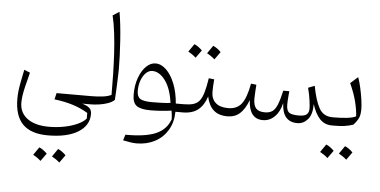

<svg xmlns="http://www.w3.org/2000/svg" viewBox="-69 -878 2953 1492"><g transform="rotate(5 1407.5 -132.0)"><path d="M152.8 -204.1Q134.8 -135.3 124.5 -92Q114.3 -48.8 110.4 -20.3Q106.4 8.3 106.4 33.7Q106.4 112.3 167.2 157Q228 201.7 335.4 201.7Q398.4 201.7 455.3 190.4Q512.2 179.2 556.4 159.2Q600.6 139.2 623.5 112.8V68.8Q570.3 36.1 506.3 15.9Q442.4 -4.4 360.8 -14.2L372.6 -64H642.6V0H577.1Q618.7 11.7 636 28.6Q653.3 45.4 653.3 74.2Q653.3 165 567.9 217Q482.4 269 333.5 269Q201.2 269 137 204.1Q72.8 139.2 72.8 5.4Q72.8 -22 75.9 -51.8Q79.1 -81.5 86.7 -122.3Q94.2 -163.1 106.9 -222.7ZM293.9 471.7Q268.1 447.8 233.4 429.2Q255.9 397.9 275.9 367.7Q303.2 377.9 337.4 411.1Q318.8 438 293.9 471.7ZM379.9 429.2Q399.9 400.9 422.4 367.7Q452.1 379.4 483.9 411.1Q473.1 426.3 462.4 441.4Q451.7 456.5 440.4 471.7Q414.6 447.8 379.9 429.2Z M804.7 -736.3Q813 -690.4 819.3 -633.5Q825.7 -576.7 829.8 -515.9Q834 -455.1 836.2 -397.2Q838.4 -339.4 838.4 -291Q838.4 -281.7 837.6 -254.2Q836.9 -226.6 835.4 -189.7Q834 -152.8 832.3 -116Q830.6 -79.1 828.6 -51.3Q810.5 -33.2 779.1 -22Q747.6 -10.7 711.7 -5.4Q675.8 0 642.6 0Q627.9 0 627.9 -30.8V-33.2Q627.9 -64 642.6 -64Q686 -64 728.8 -68.8Q771.5 -73.7 799.3 -87.4Q799.3 -164.1 797.6 -246.3Q795.9 -328.6 791.3 -410.4Q786.6 -492.2 777.6 -567.1Q768.6 -642.1 753.9 -703.6Z M1119.1 -360.8Q1163.1 -360.8 1202.1 -323.7Q1241.2 -286.6 1268.3 -219.7Q1295.4 -152.8 1302.7 -64H1361.3V0H1305.2Q1304.2 83 1267.3 144Q1230.5 205.1 1167.5 238Q1104.5 271 1024.9 271Q999.5 271 971.4 266.1Q943.4 261.2 919.4 256.3L933.6 211.4Q1086.9 212.9 1169.9 177.5Q1252.9 142.1 1281.7 60.1Q1281.2 41.5 1279.3 26.6Q1277.3 11.7 1274.4 -6.3Q1234.9 -0.5 1192.6 2.4Q1150.4 5.4 1109.9 5.4Q1034.7 5.4 1002.4 -18.1Q970.2 -41.5 970.2 -105.5Q970.2 -179.7 991.5 -237.3Q1012.7 -294.9 1046.6 -327.9Q1080.6 -360.8 1119.1 -360.8ZM1099.6 -300.3Q1072.3 -300.3 1049.6 -278.3Q1026.9 -256.3 1013.2 -219.2Q999.5 -182.1 999.5 -136.7Q999.5 -91.8 1025.1 -75.2Q1050.8 -58.6 1117.7 -58.6Q1150.4 -58.6 1188.5 -59.8Q1226.6 -61 1261.2 -64.9Q1246.1 -177.2 1200.4 -238.8Q1154.8 -300.3 1099.6 -300.3Z M1424.8 -432.1Q1398.9 -456.1 1364.3 -474.6Q1386.7 -505.9 1406.7 -536.1Q1434.1 -525.9 1468.3 -492.7Q1449.7 -465.8 1424.8 -432.1ZM1510.7 -474.6Q1530.8 -502.9 1553.2 -536.1Q1583 -524.4 1614.7 -492.7Q1604 -477.5 1593.3 -462.4Q1582.5 -447.3 1571.3 -432.1Q1545.4 -456.1 1510.7 -474.6ZM1361.3 0Q1346.7 0 1346.7 -30.8V-33.2Q1346.7 -64 1361.3 -64Q1407.7 -64 1437.7 -72.5Q1467.8 -81.1 1486.6 -104.2Q1505.4 -127.4 1517.8 -170.4Q1530.3 -213.4 1541 -282.2L1583.5 -277.3Q1581.1 -248.5 1579.8 -223.9Q1578.6 -199.2 1578.6 -179.7Q1578.6 -126 1611.8 -95Q1645 -64 1710.4 -64H1710.9V0H1710.4Q1642.1 0 1602.8 -34.9Q1563.5 -69.8 1548.3 -140.6Q1526.4 -71.3 1481.7 -35.6Q1437 0 1361.3 0Z M2255.9 5.4Q2139.2 5.4 2133.8 -140.6Q2118.7 -72.8 2079.3 -33.7Q2040 5.4 1987.3 5.4Q1880.4 5.4 1873 -140.6Q1845.2 -67.9 1806.4 -33.9Q1767.6 0 1710.9 0Q1696.3 0 1696.3 -30.8V-33.2Q1696.3 -64 1710.9 -64Q1778.8 -64 1814.7 -109.9Q1850.6 -155.8 1871.6 -269L1913.6 -264.2Q1911.6 -238.3 1909.7 -205.1Q1907.7 -171.9 1907.7 -154.8Q1907.7 -103 1928.7 -79.6Q1949.7 -56.2 1997.1 -56.2Q2032.7 -56.2 2055.2 -71.3Q2077.6 -86.4 2093.8 -125.5Q2109.9 -164.6 2126 -236.3H2173.3Q2171.9 -225.6 2170.2 -206.3Q2168.5 -187 2167.2 -166.7Q2166 -146.5 2166 -132.8Q2166 -86.4 2185.5 -70.6Q2205.1 -54.7 2261.2 -54.7Q2309.1 -54.7 2325.2 -70.6Q2341.3 -86.4 2341.3 -115.2Q2341.3 -132.8 2335.7 -177.7Q2330.1 -222.7 2315.9 -275.9L2366.2 -295.4Q2387.7 -179.7 2421.1 -121.8Q2454.6 -64 2523.9 -64H2527.3V0H2525.9Q2468.3 0 2430.9 -40Q2393.6 -80.1 2371.1 -152.8Q2371.1 -71.8 2337.2 -33.2Q2303.2 5.4 2255.9 5.4Z M2513.2 255.4Q2487.3 231.4 2452.6 212.9Q2475.1 181.6 2495.1 151.4Q2522.5 161.6 2556.6 194.8Q2538.1 221.7 2513.2 255.4ZM2599.1 212.9Q2619.1 184.6 2641.6 151.4Q2671.4 163.1 2703.1 194.8Q2692.4 210 2681.6 225.1Q2670.9 240.2 2659.7 255.4Q2633.8 231.4 2599.1 212.9ZM2527.3 0Q2512.7 0 2512.7 -30.8V-33.2Q2512.7 -64 2527.3 -64H2541.5Q2592.3 -64 2638.4 -69.3Q2684.6 -74.7 2707.5 -87.4Q2704.6 -138.2 2689 -200.9Q2673.3 -263.7 2638.7 -340.3L2696.8 -392.1Q2709 -358.4 2719.5 -311.8Q2730 -265.1 2736.3 -220.2Q2742.7 -175.3 2742.7 -146.5Q2742.7 -103.5 2731.9 -78.6Q2721.2 -53.7 2691.9 -21Q2655.8 -8.8 2621.8 -4.4Q2587.9 0 2539.1 0Z"/></g></svg>

Font: Pinar DS1 Light
Style: Regular
Weight: 300
Designer: Amin Abedi
Version: Version 3.000